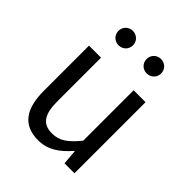

<svg xmlns="http://www.w3.org/2000/svg" viewBox="-215 -896 1037 1037"><g transform="rotate(45 303.5 -377.0)"><path d="M251 13C325 13 379 -26 430 -85H433L440 0H516V-543H425V-158C373 -94 334 -66 278 -66C206 -66 176 -109 176 -210V-543H84V-199C84 -60 136 13 251 13ZM195 -657C227 -657 251 -681 251 -712C251 -743 227 -767 195 -767C164 -767 140 -743 140 -712C140 -681 164 -657 195 -657ZM410 -657C442 -657 466 -681 466 -712C466 -743 442 -767 410 -767C379 -767 355 -743 355 -712C355 -681 379 -657 410 -657Z"/></g></svg>

Font: Source Han Sans KR
Style: Regular
Weight: 400
Designer: Ryoko NISHIZUKA 西塚涼子 (kana, bopomofo & ideographs); Paul D. Hunt (Latin, Greek & Cyrillic); Sandoll Communications 산돌커뮤니
Foundry: Adobe
Version: Version 2.004;hotconv 1.0.118;makeotfexe 2.5.65603